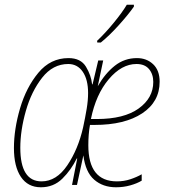

<svg xmlns="http://www.w3.org/2000/svg" viewBox="-20 -783 714 813"><path d="M407 -603Q443 -632 483.5 -677Q524 -722 547 -755V-763H517Q498 -731 462 -687Q426 -643 391 -610L392 -603ZM305 -112H307L285 0H306L333 -125Q342 -54 379 -22Q416 10 471 10Q503 10 531.5 2Q560 -6 580 -18V-45Q559 -33 532 -24Q505 -15 475 -15Q354 -15 354 -168Q354 -215 361 -254H380Q508 -254 582 -303Q656 -352 656 -437Q656 -485 628.5 -511Q601 -537 560 -537Q507 -537 466 -504.5Q425 -472 394 -418L417 -527H396L372 -426H370Q366 -464 344 -500.5Q322 -537 270 -537Q194 -537 142.5 -475Q91 -413 65 -324.5Q39 -236 39 -156Q39 -78 68.5 -34Q98 10 153 10Q207 10 244 -26.5Q281 -63 305 -112ZM66 -157Q66 -231 89.5 -313.5Q113 -396 158.5 -454Q204 -512 269 -512Q308 -512 330.5 -479Q353 -446 353 -389Q353 -358 347 -322Q341 -286 332 -244Q311 -151 265 -83Q219 -15 156 -15Q66 -15 66 -157ZM558 -512Q593 -512 611 -490.5Q629 -469 629 -436Q629 -368 567 -323.5Q505 -279 390 -279H365Q386 -383 440.5 -447.5Q495 -512 558 -512Z"/></svg>

Font: Noto Sans Display SemiCondensed Thin
Style: Italic
Weight: 250
Width: 4
Designer: Monotype Design team
Foundry: Monotype Imaging Inc.
Version: 1.000